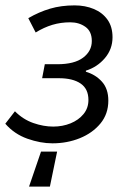

<svg xmlns="http://www.w3.org/2000/svg" viewBox="-26 -518 465 710"><path d="M81.4 172 125.7 42.6H185.2L158.5 172ZM167.8 12Q123.6 12 75.2 -5.1Q26.9 -22.3 -6.4 -60.5L29.2 -106.5Q59.2 -76.4 97.1 -63.1Q135 -49.9 170.7 -49.9Q205.4 -49.9 235 -61.9Q264.6 -74 282.8 -96.1Q301 -118.3 301 -148.3Q301 -189.2 272.3 -209Q243.5 -228.8 191.8 -228.8H129.8L139.7 -280.5H186.1Q249.1 -280.5 281.3 -304.8Q313.5 -329 313.5 -366.4Q313.5 -402 289.9 -418.7Q266.3 -435.5 233.9 -435.5Q198.9 -435.5 167.8 -426.2Q136.6 -416.8 105.9 -397.9L78.6 -450.8Q117.9 -473.7 159 -485.9Q200.2 -498.1 249.9 -498.1Q289.2 -498.1 321.1 -484.7Q352.9 -471.4 371.5 -445.3Q390.1 -419.2 390.1 -380.2Q390.1 -336.2 361.8 -303Q333.5 -269.8 291.6 -256.7V-252.7Q327.7 -242 351.1 -215.8Q374.6 -189.6 374.6 -145.9Q374.6 -96.6 345.4 -61.3Q316.2 -26 269.3 -7Q222.4 12 167.8 12Z"/></svg>

Font: Source Sans Variable
Style: Italic
Weight: 200
Italic angle: -11°
Designer: Paul D. Hunt
Foundry: Adobe Systems Incorporated
Version: Version 3.006;hotconv 1.0.111;makeotfexe 2.5.65597